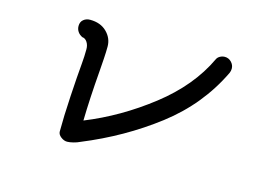

<svg xmlns="http://www.w3.org/2000/svg" viewBox="-76 -779 1151 816"><g transform="rotate(15 500.0 -371.0)"><path d="M865 -589Q865 -579 861 -570Q786 -413 643 -303.5Q500 -194 324 -122Q312 -116 296 -112Q280 -108 269 -108Q255 -108 241.5 -118.5Q228 -129 228 -142Q228 -207 233.5 -299Q239 -391 244 -445Q247 -478 247 -509Q247 -527 238.5 -540Q230 -553 217 -554Q204 -560 196.5 -571Q189 -582 189 -596Q189 -614 201 -624Q213 -634 230 -634Q276 -634 303.5 -607Q331 -580 331 -543Q331 -520 329 -489.5Q327 -459 325 -433Q315 -310 313 -213Q462 -273 595 -376.5Q728 -480 789 -610Q793 -619 803 -624.5Q813 -630 824 -630Q841 -630 853 -617.5Q865 -605 865 -589Z"/></g></svg>

Font: Tsukimi Rounded Medium
Style: Regular
Weight: 500
Designer: Takashi Funayama
Foundry: Takashi Funayama
Version: Version 1.032; ttfautohint (v1.8.3)